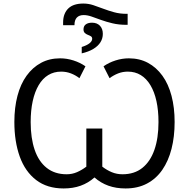

<svg xmlns="http://www.w3.org/2000/svg" viewBox="-20 -1053 1066 1083"><path d="M336 -926Q336 -953 344 -973Q352 -993 366.5 -1006.5Q381 -1020 402 -1026.5Q423 -1033 450 -1033Q479 -1033 506 -1024Q533 -1015 562 -1004Q591 -993 623.5 -984Q656 -975 694 -975H700V-913H692Q650 -913 614.5 -921.5Q579 -930 550 -940.5Q521 -951 497 -959.5Q473 -968 452 -968Q427 -968 413.5 -954Q400 -940 400 -911H336ZM441 -788Q470 -797 485 -809Q500 -821 500 -834Q500 -844 492.5 -848.5Q485 -853 475.5 -856.5Q466 -860 458.5 -867Q451 -874 451 -887Q451 -906 464 -915.5Q477 -925 499 -925Q527 -925 543.5 -908Q560 -891 560 -862Q560 -836 546.5 -814.5Q533 -793 506.5 -777Q480 -761 441 -752ZM339 10Q246 10 184 -37.5Q122 -85 91.5 -169.5Q61 -254 61 -365Q61 -446 78.5 -512.5Q96 -579 130 -626Q164 -673 211.5 -698.5Q259 -724 319 -724Q357 -724 394.5 -712Q432 -700 462 -679L428 -612Q406 -629 380 -639Q354 -649 325 -649Q284 -649 252 -629.5Q220 -610 198 -572.5Q176 -535 164.5 -482.5Q153 -430 153 -364Q153 -274 175.5 -208Q198 -142 243.5 -106Q289 -70 356 -70Q387 -70 414.5 -82Q442 -94 467 -113V-328H557V-113Q583 -93 611 -81.5Q639 -70 671 -70Q738 -70 783 -106Q828 -142 851 -208Q874 -274 874 -364Q874 -430 862.5 -482.5Q851 -535 828.5 -572.5Q806 -610 774 -629.5Q742 -649 701 -649Q672 -649 646.5 -639Q621 -629 598 -612L564 -679Q594 -700 631.5 -712Q669 -724 707 -724Q767 -724 814.5 -698.5Q862 -673 896 -626Q930 -579 947.5 -512.5Q965 -446 965 -365Q965 -282 947.5 -213.5Q930 -145 895.5 -95Q861 -45 809 -17.5Q757 10 688 10Q635 10 591.5 -5.5Q548 -21 513 -52Q478 -21 435 -5.5Q392 10 339 10Z"/></svg>

Font: Noto Sans Ambassadori
Style: Regular
Weight: 400
Designer: Monotype Design Team
Foundry: Monotype Imaging Inc.
Version: Version 2.013